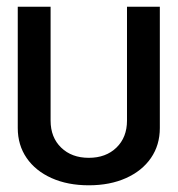

<svg xmlns="http://www.w3.org/2000/svg" viewBox="-20 -540 530 573"><path d="M33 -158V-520H131V-180Q131 -130 162.5 -99.5Q194 -69 245 -69Q296 -69 327.5 -99.5Q359 -130 359 -180V-520H457V-158Q457 -107 430.5 -68.5Q404 -30 356 -8.5Q308 13 245 13Q182 13 134 -8.5Q86 -30 59.5 -68.5Q33 -107 33 -158Z"/></svg>

Font: Non Bureau
Style: Regular
Weight: 400
Designer: Jona Saucedo
Foundry: Non Foundry
Version: Version 1.000; ttfautohint (v1.8.4)